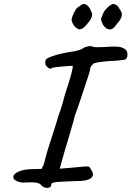

<svg xmlns="http://www.w3.org/2000/svg" viewBox="-20 -878 649 948"><path d="M185 38Q178 27 158.5 24Q139 21 104 23Q90 25 75.5 21Q61 17 52.5 9.5Q44 2 46 -7Q47 -19 71.5 -30.5Q96 -42 139 -43L185 -44L195 -64Q199 -75 202.5 -90.5Q206 -106 213 -129Q217 -143 225 -167.5Q233 -192 242 -220Q251 -248 258 -270.5Q265 -293 267 -302Q271 -311 278 -332.5Q285 -354 291.5 -376.5Q298 -399 300 -409Q326 -488 334 -520Q342 -552 338 -553Q334 -553 318.5 -552Q303 -551 285 -549.5Q267 -548 253 -546Q239 -544 236 -542Q231 -535 219 -543Q207 -551 204 -561Q203 -570 204 -577Q205 -584 210 -587Q217 -593 238 -600.5Q259 -608 286 -614Q313 -620 336 -623Q353 -625 370 -630.5Q387 -636 397 -644Q406 -647 414.5 -649Q423 -651 432 -650Q440 -645 459.5 -645Q479 -645 501 -646Q557 -651 578.5 -644.5Q600 -638 607 -624Q612 -605 606.5 -593Q601 -581 584 -582Q575 -580 556.5 -578.5Q538 -577 512 -576Q444 -570 439 -562Q435 -558 432.5 -554Q430 -550 426 -545Q427 -541 421.5 -521Q416 -501 408 -479Q404 -466 396 -442Q388 -418 379.5 -392.5Q371 -367 364 -346.5Q357 -326 354 -319Q350 -310 347.5 -299.5Q345 -289 344 -284Q330 -235 320 -201.5Q310 -168 302.5 -143.5Q295 -119 289 -96Q283 -73 275 -45Q275 -45 291.5 -46.5Q308 -48 334 -50Q381 -55 399 -56Q417 -57 421.5 -53.5Q426 -50 429 -41Q449 -14 429 1.5Q409 17 353 16Q301 18 275.5 19.5Q250 21 241.5 24Q233 27 233 34Q233 47 217 49.5Q201 52 185 38ZM495 -747Q488 -754 483 -768Q478 -782 479 -786Q481 -791 487 -806.5Q493 -822 498 -827Q502 -832 511 -841Q520 -850 524 -851Q535 -862 549 -856Q563 -850 570 -834Q586 -814 580.5 -796.5Q575 -779 557 -760Q539 -732 523 -732.5Q507 -733 495 -747ZM356 -741Q344 -750 338 -764.5Q332 -779 334 -785Q336 -796 345 -814.5Q354 -833 361 -839Q364 -841 369.5 -845.5Q375 -850 380 -853Q391 -861 401 -857Q411 -853 419 -843Q427 -833 430 -822Q438 -809 433 -794.5Q428 -780 413 -763Q397 -742 383.5 -735.5Q370 -729 356 -741Z"/></svg>

Font: Caveat SemiBold
Style: Regular
Weight: 600
Designer: Pablo Impallari
Foundry: Pablo Impallari
Version: Version 2.000